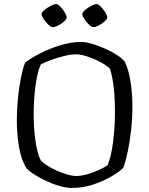

<svg xmlns="http://www.w3.org/2000/svg" viewBox="-20 -927 735 947"><path d="M334 0Q308 0 274.5 -9.5Q241 -19 208 -34.5Q175 -50 149 -66.5Q123 -83 111 -97Q85 -137 74 -201Q63 -265 63 -332Q63 -388 68.5 -443Q74 -498 83.5 -544.5Q93 -591 104 -619Q132 -640 177.5 -663.5Q223 -687 276.5 -703.5Q330 -720 380 -720Q404 -720 435.5 -710.5Q467 -701 499.5 -686.5Q532 -672 558 -655Q584 -638 596 -622Q615 -581 624 -523Q633 -465 633 -403Q633 -342 626.5 -284.5Q620 -227 610 -179Q600 -131 588 -99Q565 -77 525.5 -54.5Q486 -32 437 -16Q388 0 334 0ZM356 -59Q382 -59 413.5 -68.5Q445 -78 472 -90.5Q499 -103 511 -113Q528 -153 537.5 -224.5Q547 -296 547 -376Q547 -439 541 -494Q535 -549 523 -586Q517 -595 498 -607.5Q479 -620 454 -631.5Q429 -643 402.5 -651Q376 -659 355 -659Q330 -659 297 -651Q264 -643 232.5 -631.5Q201 -620 181 -609Q163 -568 154.5 -500Q146 -432 146 -364Q146 -297 154.5 -234.5Q163 -172 181 -136Q191 -124 212 -111Q233 -98 259 -86Q285 -74 311 -66.5Q337 -59 356 -59ZM440 -793Q432 -793 419 -805.5Q406 -818 396 -833.5Q386 -849 386 -857Q386 -866 399.5 -877.5Q413 -889 430 -898Q447 -907 456 -907Q465 -907 477.5 -894Q490 -881 499.5 -865.5Q509 -850 509 -841Q509 -833 496 -821.5Q483 -810 467 -801.5Q451 -793 440 -793ZM240 -793Q232 -793 219 -805Q206 -817 195.5 -832.5Q185 -848 185 -857Q185 -866 199 -877.5Q213 -889 230 -898Q247 -907 257 -907Q265 -907 277.5 -894.5Q290 -882 299.5 -866Q309 -850 309 -841Q309 -833 296.5 -821.5Q284 -810 267.5 -801.5Q251 -793 240 -793Z"/></svg>

Font: Texturina ExtraLight
Style: Regular
Weight: 200
Designer: Guillermo Torres Carreño
Foundry: Omnibus-Type
Version: Version 1.002; ttfautohint (v1.8.3)